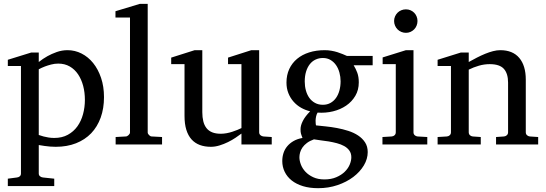

<svg xmlns="http://www.w3.org/2000/svg" viewBox="-20 -757 2860 1006"><path d="M424.8 -233.9Q424.8 -272.5 415.8 -306.9Q406.7 -341.3 389.2 -367.4Q371.6 -393.6 345.5 -408.7Q319.3 -423.8 285.2 -423.8Q266.1 -423.8 247.8 -418.9Q229.5 -414.1 215.3 -408.7Q198.7 -402.3 183.1 -394V-49.8Q194.8 -45.4 208 -42Q219.2 -39.1 233.9 -36.6Q248.5 -34.2 264.2 -34.2Q305.2 -34.2 335.4 -50.8Q365.7 -67.4 385.5 -95Q405.3 -122.6 415 -158.7Q424.8 -194.8 424.8 -233.9ZM524.9 -248Q524.9 -189 507.6 -140.9Q490.2 -92.8 457.8 -58.8Q425.3 -24.9 378.2 -6.3Q331.1 12.2 272 12.2Q258.3 12.2 242.7 11Q227.1 9.8 213.9 7.8Q198.2 5.9 183.1 2.9V151.9Q183.1 161.1 189.5 166.5Q195.8 171.9 205.1 172.9L264.2 179.2V217.8H21V179.2L68.8 172.9Q78.1 171.9 84 166.5Q89.8 161.1 89.8 151.9V-411.1H21V-443.8L144 -481.9H183.1V-432.1Q204.6 -449.2 229 -462.9Q250 -474.6 277.3 -484.4Q304.7 -494.1 334 -494.1Q372.6 -494.1 407.2 -476.6Q441.9 -459 468 -426.8Q494.1 -394.5 509.5 -349.1Q524.9 -303.7 524.9 -248Z M585.9 0V-39.1L639.2 -42Q646 -42 653.6 -49.1Q661.1 -56.2 661.1 -63V-665H585V-698.2L712.9 -736.8H753.9V-63Q753.9 -56.2 761 -49.1Q768.1 -42 774.9 -42L829.1 -39.1V0Z M1245.1 0V-57.1Q1232.4 -47.4 1214.1 -35.2Q1195.8 -22.9 1174.6 -12.5Q1153.3 -2 1130.1 5.1Q1106.9 12.2 1085 12.2Q1052.7 12.2 1027.1 2.7Q1001.5 -6.8 983.6 -26.6Q965.8 -46.4 956.3 -76.9Q946.8 -107.4 946.8 -149.9V-420.9H877V-455.1L1000 -494.1H1040V-168.9Q1040 -142.6 1045.2 -121.6Q1050.3 -100.6 1061.8 -85.9Q1073.2 -71.3 1091.8 -63.7Q1110.4 -56.2 1136.7 -56.2Q1151.9 -56.2 1167.5 -59.1Q1183.1 -62 1197.3 -66.7Q1211.4 -71.3 1223.9 -76.4Q1236.3 -81.5 1245.1 -85.9V-420.9H1174.8V-455.1L1296.9 -494.1H1337.9V-64Q1337.9 -54.7 1344.5 -48.8Q1351.1 -43 1359.9 -42L1403.8 -39.1V0Z M1820.8 66.9Q1820.8 46.4 1810.5 32Q1800.3 17.6 1783.4 8.3Q1766.6 -1 1745.4 -6.6Q1724.1 -12.2 1702.4 -15.9Q1680.7 -19.5 1660.4 -21.7Q1640.1 -23.9 1625 -26.9Q1603 -19 1588.4 -8.1Q1573.7 2.9 1564.9 15.6Q1556.2 28.3 1552.5 41.5Q1548.8 54.7 1548.8 66.9Q1548.8 85 1556.6 105.5Q1564.5 126 1580.6 143.1Q1596.7 160.2 1621.3 171.6Q1646 183.1 1679.7 183.1Q1715.3 183.1 1741.9 171.6Q1768.6 160.2 1786.1 143.1Q1803.7 126 1812.3 105.5Q1820.8 85 1820.8 66.9ZM1764.6 -331.1Q1764.6 -354.5 1758.5 -376.7Q1752.4 -398.9 1740.7 -415.8Q1729 -432.6 1711.7 -442.9Q1694.3 -453.1 1671.9 -453.1Q1650.9 -453.1 1633.3 -444.8Q1615.7 -436.5 1603.3 -420.7Q1590.8 -404.8 1583.7 -381.8Q1576.7 -358.9 1576.7 -330.1Q1576.7 -305.2 1582.8 -283Q1588.9 -260.7 1600.8 -244.1Q1612.8 -227.5 1630.6 -217.8Q1648.4 -208 1671.9 -208Q1694.3 -208 1711.7 -217.8Q1729 -227.5 1740.7 -244.1Q1752.4 -260.7 1758.5 -283.2Q1764.6 -305.7 1764.6 -331.1ZM1833 -415Q1844.2 -397 1852.1 -375.7Q1859.9 -354.5 1859.9 -325.2Q1859.9 -285.6 1841.8 -254.9Q1823.7 -224.1 1793.7 -203.6Q1763.7 -183.1 1724.9 -173.6Q1686 -164.1 1644 -167Q1638.2 -157.2 1636 -146Q1633.8 -134.8 1633.5 -125Q1633.3 -115.2 1634.3 -108.2Q1635.3 -101.1 1635.7 -100.1Q1658.2 -97.7 1687 -94.7Q1715.8 -91.8 1745.8 -86.2Q1775.9 -80.6 1804.9 -71.3Q1834 -62 1856.4 -47.1Q1878.9 -32.2 1892.8 -11Q1906.7 10.3 1906.7 40Q1906.7 75.7 1886.5 109.6Q1866.2 143.6 1831.1 170.2Q1795.9 196.8 1748.5 212.9Q1701.2 229 1647 229Q1602.1 229 1567.1 218.3Q1532.2 207.5 1508.3 188.5Q1484.4 169.4 1471.7 143.3Q1459 117.2 1459 86.9Q1459 64.9 1465.3 45.2Q1471.7 25.4 1484.9 9.5Q1498 -6.3 1517.8 -17.8Q1537.6 -29.3 1564.9 -34.2Q1562 -42 1560.1 -47.1Q1558.1 -52.2 1556.9 -56.9Q1555.7 -61.5 1555.2 -66.7Q1554.7 -71.8 1554.7 -80.1Q1554.7 -99.6 1566.7 -123.3Q1578.6 -147 1605 -173.8Q1580.1 -179.7 1557.6 -192.4Q1535.2 -205.1 1518.1 -224.4Q1501 -243.7 1491 -268.8Q1481 -293.9 1481 -324.2Q1481 -363.8 1495.6 -395.3Q1510.3 -426.8 1536.6 -448.7Q1563 -470.7 1599.9 -482.4Q1636.7 -494.1 1681.6 -494.1Q1699.2 -494.1 1716.1 -491.2Q1732.9 -488.3 1747.8 -483.6Q1762.7 -479 1775.4 -473.6Q1788.1 -468.3 1797.9 -463.9H1932.6V-415Z M1983.9 0V-39.1L2032.7 -42Q2042 -43 2047.9 -48.8Q2053.7 -54.7 2053.7 -64V-420.9H1984.9V-456.1L2106.9 -494.1H2146.5V-64Q2146.5 -54.7 2152.6 -48.8Q2158.7 -43 2167.5 -42L2218.8 -39.1V0ZM2167.5 -647Q2167.5 -634.3 2162.8 -622.8Q2158.2 -611.3 2149.9 -603Q2141.6 -594.7 2130.6 -589.8Q2119.6 -585 2106.9 -585Q2094.2 -585 2082.8 -589.8Q2071.3 -594.7 2063 -603Q2054.7 -611.3 2049.8 -622.8Q2044.9 -634.3 2044.9 -647Q2044.9 -659.7 2049.8 -670.9Q2054.7 -682.1 2063 -690.4Q2071.3 -698.7 2082.8 -703.4Q2094.2 -708 2106.9 -708Q2119.6 -708 2130.6 -703.4Q2141.6 -698.7 2149.9 -690.4Q2158.2 -682.1 2162.8 -670.9Q2167.5 -659.7 2167.5 -647Z M2579.1 0V-39.1L2621.1 -42Q2629.9 -43 2636 -48.8Q2642.1 -54.7 2642.1 -64V-324.2Q2642.1 -371.6 2620.1 -396.2Q2598.1 -420.9 2545.9 -420.9Q2517.1 -420.9 2489.3 -412.8Q2461.4 -404.8 2436 -392.1V-64Q2436 -54.7 2441.9 -48.8Q2447.8 -43 2457 -42L2499 -39.1V0H2272.9V-39.1L2321.8 -42Q2331.1 -43 2336.9 -48.8Q2342.8 -54.7 2342.8 -64V-411.1H2272.9V-443.8L2395 -481.9H2436V-432.1Q2457 -443.8 2478.8 -455.1Q2500.5 -466.3 2522 -475.1Q2543.5 -483.9 2563.5 -489Q2583.5 -494.1 2601.1 -494.1Q2666.5 -494.1 2700.7 -453.6Q2734.9 -413.1 2734.9 -339.8V-64Q2734.9 -54.7 2741 -48.8Q2747.1 -43 2755.9 -42L2799.8 -39.1V0Z"/></svg>

Font: BabelStone Ogham Lithic
Style: Regular
Weight: 400
Designer: Andrew West
Foundry: BabelStone
Version: Version 1.02 March 14, 2022